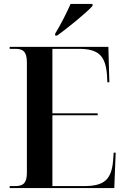

<svg xmlns="http://www.w3.org/2000/svg" viewBox="-20 -951 637 971"><path d="M259 -781V-771H269C324 -811 417 -886 448 -921V-931H337C317 -886 287 -826 259 -781ZM29 0H558L565 -179H555L552 -139C544 -43 507 -10 406 -10H245V-368H474V-378H245V-704H377C477 -704 513 -671 521 -573L523 -535H533L528 -714H29V-704H57C95 -704 116 -692 116 -635V-77C116 -22 94 -10 57 -10H29Z"/></svg>

Font: Noto Serif Display SemiCondensed SemiBold
Style: Regular
Weight: 600
Width: 4
Designer: Monotype Design Team
Foundry: Monotype Imaging Inc.
Version: Version 2.009